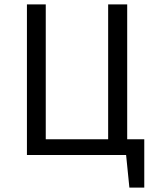

<svg xmlns="http://www.w3.org/2000/svg" viewBox="-20 -708 728 877"><path d="M639 -72V149H571L556 0H103V-688H189V-72H474V-688H561V-72Z"/></svg>

Font: FiraSans
Style: Regular
Weight: 350
Designer: Carrois Corporate & Edenspiekermann AG
Foundry: Carrois Corporate GbR & Edenspiekermann AG
Version: Version 3.106;PS 003.106;hotconv 1.0.70;makeotf.lib2.5.58329